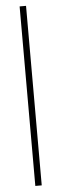

<svg xmlns="http://www.w3.org/2000/svg" viewBox="-58 -727 286 895"><g transform="rotate(-5 85.0 -280.0)"><path d="M70 -700H100V140H70Z"/></g></svg>

Font: Space Cowgirl
Style: Regular
Weight: 400
Designer: Valery Marier
Foundry: Valery Marier
Version: Version 1.000